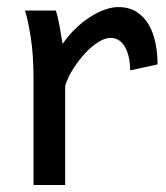

<svg xmlns="http://www.w3.org/2000/svg" viewBox="-20 -528 475 548"><path d="M75.7 0V-300.3Q75.7 -372.6 67.6 -422.6Q59.6 -472.7 51.3 -498H139.2Q142.1 -490.2 145 -477.8Q147.9 -465.3 150.4 -451.7Q152.8 -438 154.8 -424.8L158.7 -402.8Q176.3 -428.2 197 -447.8Q217.8 -467.3 239 -480.7Q260.3 -494.1 280.5 -501Q300.8 -507.8 317.4 -507.8Q348.1 -507.8 369.4 -494.4Q390.6 -481 404.1 -458.3Q417.5 -435.5 423.6 -406Q429.7 -376.5 429.7 -344.2L351.6 -327.1Q351.6 -345.2 348.1 -362.1Q344.7 -378.9 337.9 -391.8Q331.1 -404.8 320.6 -412.4Q310.1 -419.9 295.4 -419.9Q279.8 -419.9 260.7 -408Q241.7 -396 223.4 -376.5Q205.1 -356.9 189.5 -332.5Q173.8 -308.1 166 -283.2V0Z"/></svg>

Font: Andika Compact
Style: Regular
Weight: 400
Designer: Victor Gaultney, Annie Olsen, Julie Remington, Don Collingsworth, Eric Hays, Becca Hirsbrunner
Foundry: SIL International
Version: Version 5.000 ; LnSpcTght